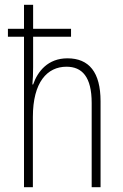

<svg xmlns="http://www.w3.org/2000/svg" viewBox="-20 -780 512 800"><path d="M118 -760H80V-660H13V-627H80V0H117V-293C117 -438 177 -502 257 -502C322 -502 362 -460 362 -351V0H399V-358C399 -479 351 -537 261 -537C180 -537 137 -483 118 -428H115C117 -452 118 -470 118 -500V-627H276V-660H118Z"/></svg>

Font: Noto Sans Hebrew Condensed ExtraLight
Style: Regular
Weight: 200
Width: 3
Designer: Monotype Design Team
Foundry: Monotype Imaging Inc.
Version: Version 2.004